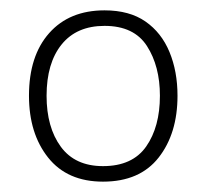

<svg xmlns="http://www.w3.org/2000/svg" viewBox="-20 -744 397 371"><path d="M323 -559Q323 -486 286.5 -439.5Q250 -393 179 -393Q110 -393 73 -439.5Q36 -486 36 -559Q36 -636 75 -680Q114 -724 182 -724Q230 -724 261 -702.5Q292 -681 307.5 -643.5Q323 -606 323 -559ZM70 -559Q70 -498 97.5 -460.5Q125 -423 179 -423Q236 -423 262.5 -461Q289 -499 289 -559Q289 -616 264 -655Q239 -694 182 -694Q128 -694 99 -658Q70 -622 70 -559Z"/></svg>

Font: Noto Sans Cham ExtraLight
Style: Regular
Weight: 250
Version: Version 2.002